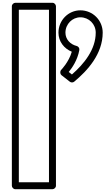

<svg xmlns="http://www.w3.org/2000/svg" viewBox="-20 -1331 756 1376"><path d="M115 -25V-1261H331V-25ZM65 0C65 10.7 74.9 25 90 25H356C366.7 25 381 15.1 381 0V-1286C381 -1296.7 371.1 -1311 356 -1311H90C79.3 -1311 65 -1301.1 65 -1286ZM415.9 -827.4C409.5 -815.8 411 -799.8 420.6 -792.3L480.6 -745.3C489.4 -738.4 502.9 -738.2 512 -745.8C607.5 -825 716 -944.5 716 -1097C716 -1185.7 644.7 -1257 556 -1257C469.8 -1257 399 -1185.5 399 -1097C399 -1033.1 439.4 -982.7 494.5 -960.3C473.8 -885.8 417 -828.4 415.9 -827.4ZM556 -1207C617.3 -1207 666 -1158.3 666 -1097C666 -976.5 582.6 -873.1 495.4 -797.3L472.5 -815.2C496.9 -844.7 535.2 -899.4 548.6 -972.5C551.1 -986 541.4 -998.5 530 -1001.3C482.2 -1013 449 -1050.1 449 -1097C449 -1158.5 498.2 -1207 556 -1207Z"/></svg>

Font: Poland Can Into
Style: BigWritingsOLn
Weight: 700
Foundry: Cannot Into Space Fonts
Version: Version 0.92